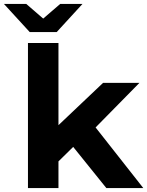

<svg xmlns="http://www.w3.org/2000/svg" viewBox="-71 -962 753 982"><path d="M201 -110 205 -300 456 -538H642L401 -293L320 -227ZM72 0V-742H228V0ZM473 0 291 -226 389 -347 662 0ZM81 -798 -51 -942H63L201 -823H99L237 -942H351L219 -798Z"/></svg>

Font: Montserrat Thin
Style: Bold
Weight: 700
Version: Version 9.000